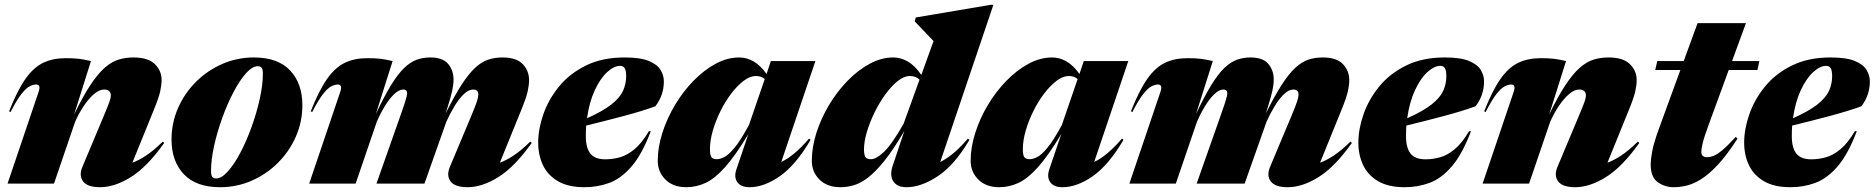

<svg xmlns="http://www.w3.org/2000/svg" viewBox="-20 -767 7830 802"><path d="M24 -299 18 -302Q52 -388.5 85.8 -436.8Q119.5 -485 160 -504.5Q200.5 -524 253.5 -524Q287.5 -524 308.5 -521.5Q329.5 -519 360 -512L289.5 -288.5Q326 -364 357 -411Q388 -458 416.5 -483.2Q445 -508.5 474.5 -517.8Q504 -527 537.5 -527Q598.5 -527 626.8 -499.2Q655 -471.5 655 -432.5Q655 -412.5 649.2 -385.8Q643.5 -359 621.5 -305.5L533 -87.5Q558.5 -96.5 589.5 -116.8Q620.5 -137 660 -175.5L666 -170Q595 -70 527 -27.5Q459 15 398 15Q345.5 15 327.2 -9.2Q309 -33.5 324 -69.5L411.5 -278Q431.5 -325.5 437.2 -342.2Q443 -359 443 -367Q443 -393 415 -393Q394.5 -393 372 -373.5Q349.5 -354 329 -323Q308.5 -292 293.5 -257.5L205.5 0H11.5L141 -382.5Q152 -414 131 -414Q119 -414 104 -406.5Q89 -399 69.8 -374.8Q50.5 -350.5 24 -299Z M1040.5 -527Q1140.5 -527 1191.8 -472.8Q1243 -418.5 1243 -328Q1243 -258.5 1216 -196.8Q1189 -135 1141.2 -87.2Q1093.5 -39.5 1031.2 -12.2Q969 15 899 15Q799.5 15 748 -39.2Q696.5 -93.5 696.5 -184Q696.5 -253.5 723.5 -315.2Q750.5 -377 798.2 -424.8Q846 -472.5 908.2 -499.8Q970.5 -527 1040.5 -527ZM882.5 -21.5Q905.5 -21.5 932.2 -51.5Q959 -81.5 984.8 -130.8Q1010.5 -180 1031.5 -238.5Q1052.5 -297 1065.2 -354.8Q1078 -412.5 1078 -459Q1078 -478 1072.8 -484.2Q1067.5 -490.5 1057 -490.5Q1034 -490.5 1007.2 -460.5Q980.5 -430.5 954.8 -381.2Q929 -332 908 -273.5Q887 -215 874.2 -157.2Q861.5 -99.5 861.5 -53Q861.5 -34.5 866.8 -28Q872 -21.5 882.5 -21.5Z M2201 -170Q2130 -70 2062 -27.5Q1994 15 1933 15Q1880.5 15 1862.2 -9.2Q1844 -33.5 1859 -69.5L1946.5 -278Q1966.5 -325.5 1972.2 -343.5Q1978 -361.5 1978 -372.5Q1978 -393 1956.5 -393Q1937 -393 1916.8 -373.2Q1896.5 -353.5 1877.8 -322.5Q1859 -291.5 1844 -257.5L1753 0H1552.5L1650.5 -278Q1663.5 -314.5 1669.8 -333.8Q1676 -353 1678.2 -362.5Q1680.5 -372 1680.5 -378Q1680.5 -393 1664 -393Q1646 -393 1625.8 -373.2Q1605.5 -353.5 1586.8 -322.5Q1568 -291.5 1553.5 -257.5L1465.5 0H1271.5L1401 -382.5Q1412 -414 1391 -414Q1379 -414 1364 -406.5Q1349 -399 1329.8 -374.8Q1310.5 -350.5 1284 -299L1278 -302Q1312 -388.5 1345.8 -436.8Q1379.5 -485 1420 -504.5Q1460.5 -524 1513.5 -524Q1547.5 -524 1568.5 -521.5Q1589.5 -519 1620 -512L1550 -291Q1585 -365 1613.5 -411.5Q1642 -458 1668.2 -483Q1694.5 -508 1720.8 -517.5Q1747 -527 1777.5 -527Q1829 -527 1851.8 -500.2Q1874.5 -473.5 1874.5 -434.5Q1874.5 -414.5 1868.8 -387.5Q1863 -360.5 1845.5 -305.5L1842 -294Q1878 -366.5 1907.5 -412.2Q1937 -458 1963.8 -483Q1990.5 -508 2018.2 -517.5Q2046 -527 2079 -527Q2137 -527 2163.5 -499.2Q2190 -471.5 2190 -432.5Q2190 -412.5 2184.2 -385.8Q2178.5 -359 2156.5 -305.5L2068 -87.5Q2093.5 -96.5 2124.5 -116.8Q2155.5 -137 2195 -175.5Z M2698.5 -219Q2661.5 -121.5 2617.5 -71Q2573.5 -20.5 2524.5 -2.8Q2475.5 15 2421.5 15Q2353.5 15 2310.8 -10Q2268 -35 2248 -77.2Q2228 -119.5 2228 -171Q2228 -227.5 2249.5 -289.5Q2271 -351.5 2315 -405.5Q2359 -459.5 2427.2 -493.2Q2495.5 -527 2589 -527Q2655 -527 2690.5 -512.2Q2726 -497.5 2739.5 -474.5Q2753 -451.5 2753 -427.5Q2753 -369 2717.5 -323Q2662.5 -303 2583.8 -282Q2505 -261 2428.5 -242.5Q2427 -221 2427 -198.5Q2427 -149.5 2446 -125.5Q2465 -101.5 2508.5 -101.5Q2538.5 -101.5 2568.8 -109.8Q2599 -118 2629.8 -143.2Q2660.5 -168.5 2690.5 -219ZM2571 -492Q2545 -492 2516.2 -465.8Q2487.5 -439.5 2464.5 -390.2Q2441.5 -341 2432 -273Q2499 -303 2534.2 -331Q2569.5 -359 2582.5 -387.8Q2595.5 -416.5 2595.5 -448.5Q2595.5 -473.5 2589 -482.8Q2582.5 -492 2571 -492Z M3056 -59.5 3106 -207Q3051.5 -116.5 3008.5 -68.5Q2965.5 -20.5 2926.8 -2.8Q2888 15 2846.5 15Q2792 15 2759.8 -16.8Q2727.5 -48.5 2727.5 -95.5Q2727.5 -152 2746.8 -212.2Q2766 -272.5 2799.5 -328.5Q2833 -384.5 2876.5 -429.2Q2920 -474 2969 -500.5Q3018 -527 3068 -527Q3098.5 -527 3127.2 -510.8Q3156 -494.5 3182 -458L3200 -512H3386L3243.5 -90.5Q3297 -115.5 3359.5 -188L3366 -183Q3304 -77.5 3237.8 -31.2Q3171.5 15 3110.5 15Q3075 15 3060 -6Q3045 -27 3056 -59.5ZM2945.5 -144Q2945.5 -119.5 2951.5 -110.8Q2957.5 -102 2975 -102Q2987.5 -102 3005.2 -110.8Q3023 -119.5 3048.2 -149.8Q3073.5 -180 3108.5 -245L3174.5 -437Q3159.5 -449.5 3137.5 -449.5Q3113 -449.5 3086.5 -429.5Q3060 -409.5 3034.8 -376.5Q3009.5 -343.5 2989.5 -303Q2969.5 -262.5 2957.5 -221.2Q2945.5 -180 2945.5 -144Z M4029.5 -183Q3967.5 -77.5 3897.5 -31.2Q3827.5 15 3766.5 15Q3727.5 15 3711.5 -9.5Q3695.5 -34 3708.5 -73.5L3757.5 -220Q3712.5 -143 3675.2 -96.5Q3638 -50 3606.5 -25.8Q3575 -1.5 3546.5 6.8Q3518 15 3490 15Q3435.5 15 3403.2 -16.8Q3371 -48.5 3371 -95.5Q3371 -152 3390.2 -212.2Q3409.5 -272.5 3443 -328.5Q3476.5 -384.5 3520 -429.2Q3563.5 -474 3612.5 -500.5Q3661.5 -527 3711.5 -527Q3743 -527 3772.5 -509.8Q3802 -492.5 3828.5 -454L3879.5 -595.5L3801 -677.5L3805 -694L4118.5 -747H4129.5L3907.5 -90.5Q3931.5 -102 3959.8 -124.8Q3988 -147.5 4023 -188ZM3589 -144Q3589 -119.5 3595 -110.8Q3601 -102 3618.5 -102Q3640 -102 3673 -133.2Q3706 -164.5 3754.5 -250.5L3821 -434.5Q3805 -449.5 3781 -449.5Q3756 -449.5 3729.2 -428Q3702.5 -406.5 3677.5 -371.8Q3652.5 -337 3632.5 -296Q3612.5 -255 3600.8 -215Q3589 -175 3589 -144Z M4363 -59.5 4413 -207Q4358.5 -116.5 4315.5 -68.5Q4272.5 -20.5 4233.8 -2.8Q4195 15 4153.5 15Q4099 15 4066.8 -16.8Q4034.5 -48.5 4034.5 -95.5Q4034.5 -152 4053.8 -212.2Q4073 -272.5 4106.5 -328.5Q4140 -384.5 4183.5 -429.2Q4227 -474 4276 -500.5Q4325 -527 4375 -527Q4405.5 -527 4434.2 -510.8Q4463 -494.5 4489 -458L4507 -512H4693L4550.5 -90.5Q4604 -115.5 4666.5 -188L4673 -183Q4611 -77.5 4544.8 -31.2Q4478.5 15 4417.5 15Q4382 15 4367 -6Q4352 -27 4363 -59.5ZM4252.5 -144Q4252.5 -119.5 4258.5 -110.8Q4264.5 -102 4282 -102Q4294.5 -102 4312.2 -110.8Q4330 -119.5 4355.2 -149.8Q4380.5 -180 4415.5 -245L4481.5 -437Q4466.5 -449.5 4444.5 -449.5Q4420 -449.5 4393.5 -429.5Q4367 -409.5 4341.8 -376.5Q4316.5 -343.5 4296.5 -303Q4276.5 -262.5 4264.5 -221.2Q4252.5 -180 4252.5 -144Z M5627 -170Q5556 -70 5488 -27.5Q5420 15 5359 15Q5306.5 15 5288.2 -9.2Q5270 -33.5 5285 -69.5L5372.5 -278Q5392.5 -325.5 5398.2 -343.5Q5404 -361.5 5404 -372.5Q5404 -393 5382.5 -393Q5363 -393 5342.8 -373.2Q5322.5 -353.5 5303.8 -322.5Q5285 -291.5 5270 -257.5L5179 0H4978.5L5076.5 -278Q5089.5 -314.5 5095.8 -333.8Q5102 -353 5104.2 -362.5Q5106.5 -372 5106.5 -378Q5106.5 -393 5090 -393Q5072 -393 5051.8 -373.2Q5031.5 -353.5 5012.8 -322.5Q4994 -291.5 4979.5 -257.5L4891.5 0H4697.5L4827 -382.5Q4838 -414 4817 -414Q4805 -414 4790 -406.5Q4775 -399 4755.8 -374.8Q4736.5 -350.5 4710 -299L4704 -302Q4738 -388.5 4771.8 -436.8Q4805.5 -485 4846 -504.5Q4886.5 -524 4939.5 -524Q4973.5 -524 4994.5 -521.5Q5015.5 -519 5046 -512L4976 -291Q5011 -365 5039.5 -411.5Q5068 -458 5094.2 -483Q5120.5 -508 5146.8 -517.5Q5173 -527 5203.5 -527Q5255 -527 5277.8 -500.2Q5300.5 -473.5 5300.5 -434.5Q5300.5 -414.5 5294.8 -387.5Q5289 -360.5 5271.5 -305.5L5268 -294Q5304 -366.5 5333.5 -412.2Q5363 -458 5389.8 -483Q5416.5 -508 5444.2 -517.5Q5472 -527 5505 -527Q5563 -527 5589.5 -499.2Q5616 -471.5 5616 -432.5Q5616 -412.5 5610.2 -385.8Q5604.5 -359 5582.5 -305.5L5494 -87.5Q5519.5 -96.5 5550.5 -116.8Q5581.5 -137 5621 -175.5Z M6124.5 -219Q6087.5 -121.5 6043.5 -71Q5999.5 -20.5 5950.5 -2.8Q5901.5 15 5847.5 15Q5779.5 15 5736.8 -10Q5694 -35 5674 -77.2Q5654 -119.5 5654 -171Q5654 -227.5 5675.5 -289.5Q5697 -351.5 5741 -405.5Q5785 -459.5 5853.2 -493.2Q5921.5 -527 6015 -527Q6081 -527 6116.5 -512.2Q6152 -497.5 6165.5 -474.5Q6179 -451.5 6179 -427.5Q6179 -369 6143.5 -323Q6088.5 -303 6009.8 -282Q5931 -261 5854.5 -242.5Q5853 -221 5853 -198.5Q5853 -149.5 5872 -125.5Q5891 -101.5 5934.5 -101.5Q5964.5 -101.5 5994.8 -109.8Q6025 -118 6055.8 -143.2Q6086.5 -168.5 6116.5 -219ZM5997 -492Q5971 -492 5942.2 -465.8Q5913.5 -439.5 5890.5 -390.2Q5867.5 -341 5858 -273Q5925 -303 5960.2 -331Q5995.5 -359 6008.5 -387.8Q6021.5 -416.5 6021.5 -448.5Q6021.5 -473.5 6015 -482.8Q6008.5 -492 5997 -492Z M6185.5 -299 6179.5 -302Q6213.5 -388.5 6247.2 -436.8Q6281 -485 6321.5 -504.5Q6362 -524 6415 -524Q6449 -524 6470 -521.5Q6491 -519 6521.5 -512L6451 -288.5Q6487.5 -364 6518.5 -411Q6549.5 -458 6578 -483.2Q6606.5 -508.5 6636 -517.8Q6665.5 -527 6699 -527Q6760 -527 6788.2 -499.2Q6816.5 -471.5 6816.5 -432.5Q6816.5 -412.5 6810.8 -385.8Q6805 -359 6783 -305.5L6694.5 -87.5Q6720 -96.5 6751 -116.8Q6782 -137 6821.5 -175.5L6827.5 -170Q6756.5 -70 6688.5 -27.5Q6620.5 15 6559.5 15Q6507 15 6488.8 -9.2Q6470.5 -33.5 6485.5 -69.5L6573 -278Q6593 -325.5 6598.8 -342.2Q6604.5 -359 6604.5 -367Q6604.5 -393 6576.5 -393Q6556 -393 6533.5 -373.5Q6511 -354 6490.5 -323Q6470 -292 6455 -257.5L6367 0H6173L6302.5 -382.5Q6313.5 -414 6292.5 -414Q6280.5 -414 6265.5 -406.5Q6250.5 -399 6231.2 -374.8Q6212 -350.5 6185.5 -299Z M7116 -242.5Q7097 -190.5 7091.8 -167.2Q7086.5 -144 7086.5 -132Q7086.5 -110.5 7111 -110.5Q7124.5 -110.5 7139.5 -116.8Q7154.5 -123 7176 -141.2Q7197.5 -159.5 7230 -195L7238 -188.5Q7194 -120 7156 -79.2Q7118 -38.5 7085.2 -18.2Q7052.5 2 7024.2 8.5Q6996 15 6971.5 15Q6934 15 6904.5 -6Q6875 -27 6875 -81.5Q6875 -99 6881.2 -134Q6887.5 -169 6909.5 -229.5L6999 -474.5H6894L6902.5 -512H7013L7071 -670.5H7273L7215 -512H7329L7321 -474.5H7201Z M7736 -219Q7699 -121.5 7655 -71Q7611 -20.5 7562 -2.8Q7513 15 7459 15Q7391 15 7348.2 -10Q7305.5 -35 7285.5 -77.2Q7265.5 -119.5 7265.5 -171Q7265.5 -227.5 7287 -289.5Q7308.5 -351.5 7352.5 -405.5Q7396.5 -459.5 7464.8 -493.2Q7533 -527 7626.5 -527Q7692.5 -527 7728 -512.2Q7763.5 -497.5 7777 -474.5Q7790.5 -451.5 7790.5 -427.5Q7790.5 -369 7755 -323Q7700 -303 7621.2 -282Q7542.5 -261 7466 -242.5Q7464.5 -221 7464.5 -198.5Q7464.5 -149.5 7483.5 -125.5Q7502.5 -101.5 7546 -101.5Q7576 -101.5 7606.2 -109.8Q7636.5 -118 7667.2 -143.2Q7698 -168.5 7728 -219ZM7608.5 -492Q7582.5 -492 7553.8 -465.8Q7525 -439.5 7502 -390.2Q7479 -341 7469.5 -273Q7536.5 -303 7571.8 -331Q7607 -359 7620 -387.8Q7633 -416.5 7633 -448.5Q7633 -473.5 7626.5 -482.8Q7620 -492 7608.5 -492Z"/></svg>

Font: Newsreader Display ExtraBold
Style: Italic
Weight: 800
Italic angle: -17°
Designer: Hugues Gentile
Foundry: Production Type
Version: Version 1.001